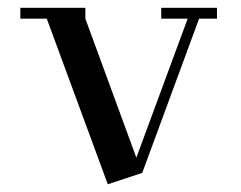

<svg xmlns="http://www.w3.org/2000/svg" viewBox="-20 -459 619 493"><path d="M32.2 -411.1V-439H199.2V-411.1L330.1 -54.2L461.9 -411.1H394V-439H537.1V-411.1H491.2L345.2 -15.1L256.8 14.2L100.1 -411.1Z"/></svg>

Font: Dehuti Alt
Style: Bold
Weight: 700
Version: Version 1.2